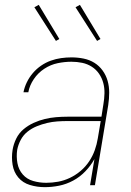

<svg xmlns="http://www.w3.org/2000/svg" viewBox="-20 -765 540 793"><path d="M165 8Q133 8 103.5 -1Q74 -10 55.5 -32Q37 -54 32 -84.5Q27 -115 32 -146Q36 -170 47 -192.5Q58 -215 77 -231Q96 -247 119 -257.5Q142 -268 165 -273.5Q188 -279 211.5 -281Q235 -283 258 -283H399L407 -334Q411 -357 411.5 -379.5Q412 -402 406.5 -422.5Q401 -443 389 -460.5Q377 -478 359 -489.5Q341 -501 319.5 -505.5Q298 -510 275 -510Q247 -510 218 -504Q189 -498 163 -481Q137 -464 119.5 -438Q102 -412 97 -384H77Q81 -405 91 -425.5Q101 -446 116 -463.5Q131 -481 150 -494Q169 -507 190 -514.5Q211 -522 232.5 -525Q254 -528 275 -528Q301 -528 325.5 -523Q350 -518 370 -505.5Q390 -493 404 -473.5Q418 -454 424.5 -431Q431 -408 431 -382.5Q431 -357 427 -331L372 0H352L370 -108Q355 -81 332.5 -57.5Q310 -34 282 -19Q254 -4 224 2Q194 8 165 8ZM171 -10Q195 -10 220 -14.5Q245 -19 269 -30.5Q293 -42 313.5 -59.5Q334 -77 348.5 -99Q363 -121 371.5 -145Q380 -169 384 -194L396 -265H258Q238 -265 216.5 -263.5Q195 -262 174 -257Q153 -252 132 -243.5Q111 -235 93.5 -221Q76 -207 65.5 -187Q55 -167 51 -146Q47 -118 52 -91Q57 -64 74 -44.5Q91 -25 117 -17.5Q143 -10 171 -10ZM381 -596 292 -735 310 -745 395 -604ZM211 -596 122 -735 140 -745 225 -604Z"/></svg>

Font: Iosevka SS04 Thin
Style: Italic
Weight: 100
Italic angle: -9°
Monospace: yes
Designer: Belleve Invis
Foundry: Belleve Invis
Version: Version 19.0.0; ttfautohint (v1.8.4)